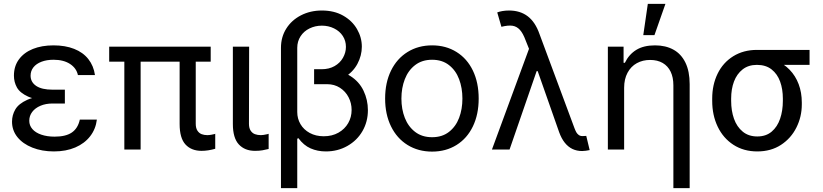

<svg xmlns="http://www.w3.org/2000/svg" viewBox="-20 -771 4243 990"><path d="M314.5 -276.4V-237.3H251Q215.8 -237.3 188.5 -225.6Q161.1 -213.9 146 -193.8Q130.9 -173.8 130.9 -148.4Q130.9 -124 147 -105.5Q163.1 -86.9 192.9 -76.7Q222.7 -66.4 261.7 -66.4Q319.3 -66.4 350.6 -87.9Q381.8 -109.4 391.6 -154.3H479.5Q473.6 -105.5 444.8 -68.4Q416 -31.2 368.2 -10.7Q320.3 9.8 257.8 9.8Q196.3 9.8 147 -9.8Q97.7 -29.3 69.8 -64Q42 -98.6 42 -143.6Q42 -177.7 59.1 -207Q76.2 -236.3 120.6 -256.3Q165 -276.4 242.2 -276.4ZM51.8 -380.9Q51.8 -429.7 77.6 -464.8Q103.5 -500 149.4 -518.6Q195.3 -537.1 255.9 -537.1Q316.4 -537.1 362.3 -519Q408.2 -501 435.5 -466.3Q462.9 -431.6 469.7 -383.8H381.8Q374 -419.9 340.8 -441.4Q307.6 -462.9 255.9 -462.9Q220.7 -462.9 193.8 -452.6Q167 -442.4 152.3 -423.8Q137.7 -405.3 137.7 -380.9Q137.7 -347.7 166.5 -328.1Q195.3 -308.6 251 -308.6H314.5V-253.9H242.2Q167 -253.9 125 -272.9Q83 -292 67.4 -319.8Q51.8 -347.7 51.8 -380.9Z M1066.4 -453.1H543V-530.3H1066.4ZM705.1 0H621.1V-530.3H705.1ZM989.3 -530.3V-132.8Q989.3 -110.4 998 -97.2Q1006.8 -84 1020 -79.1Q1033.2 -74.2 1048.8 -74.2Q1058.6 -74.2 1069.3 -76.2Q1080.1 -78.1 1087.9 -80.1Q1087.9 -81.1 1088.9 -81.1Q1089.8 -81.1 1089.8 -81.1V-3.9Q1052.7 6.8 1019.5 6.8Q966.8 6.8 936.5 -25.9Q906.2 -58.6 906.2 -131.8V-530.3Z M1264.6 -530.3 1263.7 -132.8Q1263.7 -110.4 1272.5 -97.2Q1281.2 -84 1294.9 -79.1Q1308.6 -74.2 1325.2 -74.2Q1336.9 -74.2 1358.4 -79.1Q1364.3 -81.1 1365.2 -81.1V-2.9Q1349.6 1 1333.5 3.9Q1317.4 6.8 1294.9 6.8Q1242.2 6.8 1211.4 -26.4Q1180.7 -59.6 1180.7 -131.8V-530.3Z M1877 -203.1Q1877 -143.6 1849.1 -95.2Q1821.3 -46.9 1771.5 -18.6Q1721.7 9.8 1660.2 9.8Q1617.2 9.8 1581.5 -5.9Q1545.9 -21.5 1518.6 -58.6L1512.7 -55.7V-193.4Q1512.7 -159.2 1529.3 -130.9Q1545.9 -102.5 1577.1 -85.4Q1608.4 -68.4 1649.4 -68.4Q1692.4 -68.4 1725.1 -86.9Q1757.8 -105.5 1775.4 -136.2Q1793 -167 1793 -204.1Q1793 -239.3 1777.3 -269.5Q1761.7 -299.8 1732.9 -318.4Q1704.1 -336.9 1667 -336.9H1599.6V-409.2H1668.9Q1738.3 -409.2 1785.2 -379.9Q1832 -350.6 1854.5 -303.2Q1877 -255.9 1877 -203.1ZM1845.7 -530.3Q1845.7 -484.4 1822.8 -441.4Q1799.8 -398.4 1753.4 -370.6Q1707 -342.8 1640.6 -342.8H1599.6V-414.1H1638.7Q1676.8 -414.1 1705.1 -430.2Q1733.4 -446.3 1748.5 -473.1Q1763.7 -500 1763.7 -529.3Q1763.7 -560.5 1747.6 -585.4Q1731.4 -610.4 1702.6 -624.5Q1673.8 -638.7 1639.6 -638.7Q1605.5 -638.7 1576.2 -624.5Q1546.9 -610.4 1529.8 -584Q1512.7 -557.6 1512.7 -524.4V199.2H1428.7V-524.4Q1428.7 -580.1 1456.1 -623.5Q1483.4 -667 1531.7 -691.9Q1580.1 -716.8 1639.6 -716.8Q1703.1 -716.8 1749.5 -690.4Q1795.9 -664.1 1820.8 -621.1Q1845.7 -578.1 1845.7 -530.3Z M1965.8 -262.7Q1965.8 -344.7 1996.1 -406.7Q2026.4 -468.8 2081.5 -502.9Q2136.7 -537.1 2208 -537.1Q2279.3 -537.1 2334 -502.9Q2388.7 -468.8 2418.5 -406.7Q2448.2 -344.7 2448.2 -262.7Q2448.2 -181.6 2418.5 -119.6Q2388.7 -57.6 2334 -23.4Q2279.3 10.7 2208 10.7Q2136.7 10.7 2081.5 -23.4Q2026.4 -57.6 1996.1 -119.6Q1965.8 -181.6 1965.8 -262.7ZM2364.3 -262.7Q2364.3 -317.4 2347.2 -362.8Q2330.1 -408.2 2294.9 -435.5Q2259.8 -462.9 2208 -462.9Q2156.2 -462.9 2120.6 -435.5Q2085 -408.2 2067.4 -362.8Q2049.8 -317.4 2049.8 -262.7Q2049.8 -208 2067.4 -163.1Q2085 -118.2 2120.6 -90.8Q2156.2 -63.5 2208 -63.5Q2259.8 -63.5 2294.9 -90.8Q2330.1 -118.2 2347.2 -163.1Q2364.3 -208 2364.3 -262.7Z M2863.3 -88.9 2737.3 -447.3 2711.9 -508.8 2690.4 -562.5Q2676.8 -599.6 2660.6 -617.2Q2644.5 -634.8 2622.6 -638.2Q2600.6 -641.6 2565.4 -632.8L2543.9 -707Q2553.7 -710.9 2569.8 -713.9Q2585.9 -716.8 2604.5 -716.8Q2662.1 -716.8 2701.2 -687Q2740.2 -657.2 2761.7 -595.7L2942.4 -109.4Q2947.3 -96.7 2951.7 -88.9Q2956.1 -81.1 2963.9 -75.2Q2971.7 -69.3 2983.4 -69.3Q2993.2 -70.3 3002.9 -70.3L3020.5 2.9Q3010.7 4.9 3000.5 6.3Q2990.2 7.8 2981.4 7.8Q2954.1 7.8 2931.6 -2.9Q2909.2 -13.7 2892.1 -35.2Q2875 -56.6 2863.3 -88.9ZM2723.6 -562.5 2758.8 -404.3H2747.1L2607.4 0H2516.6Z M3198.2 0H3114.3V-530.3H3195.3V-447.3H3202.1Q3222.7 -490.2 3260.7 -513.7Q3298.8 -537.1 3357.4 -537.1Q3412.1 -537.1 3452.1 -515.1Q3492.2 -493.2 3514.2 -448.2Q3536.1 -403.3 3536.1 -336.9V199.2H3452.1V-331.1Q3452.1 -372.1 3438 -401.4Q3423.8 -430.7 3397 -446.3Q3370.1 -461.9 3332 -461.9Q3293.9 -461.9 3263.7 -445.3Q3233.4 -428.7 3215.8 -396Q3198.2 -363.3 3198.2 -318.4ZM3320.3 -751H3411.1L3354.5 -589.8H3296.9Z M3882.8 -513.7Q3893.6 -512.7 3903.3 -507.3Q3913.1 -502 3925.8 -491.2Q3932.6 -486.3 3940.9 -481Q3949.2 -475.6 3959 -470.2Q3968.8 -464.8 3978.5 -460Q4020.5 -443.4 4051.3 -411.6Q4082 -379.9 4098.1 -336.9Q4114.3 -293.9 4114.3 -242.2V-232.4Q4114.3 -168.9 4086.4 -113.3Q4058.6 -57.6 4006.8 -23.9Q3955.1 9.8 3884.8 9.8Q3814.5 9.8 3761.7 -24.4Q3709 -58.6 3680.7 -117.7Q3652.3 -176.8 3652.3 -251V-262.7Q3652.3 -334 3680.2 -391.1Q3708 -448.2 3760.7 -481Q3813.5 -513.7 3882.8 -513.7ZM3884.8 -67.4Q3929.7 -67.4 3959 -92.3Q3988.3 -117.2 4002.4 -158.7Q4016.6 -200.2 4016.6 -251V-262.7Q4016.6 -311.5 4002.4 -350.6Q3988.3 -389.6 3958.5 -413.1Q3928.7 -436.5 3882.8 -436.5Q3838.9 -436.5 3809.1 -413.1Q3779.3 -389.6 3764.6 -350.6Q3750 -311.5 3750 -262.7V-251Q3750 -200.2 3764.6 -158.7Q3779.3 -117.2 3809.6 -92.3Q3839.8 -67.4 3884.8 -67.4ZM4154.3 -436.5H3882.8V-513.7H4154.3Z"/></svg>

Font: Pretendard GOV Variable
Style: Regular
Weight: 400
Designer: Base glyphs from Inter by Rasmus Andersson; Hangul glyphs from Noto Sans CJK(Source Han Sans) by Jang Soo-young and Kang
Foundry: Kil Hyung-jin
Version: Version 1.307;Glyphs 3.2 (3192)